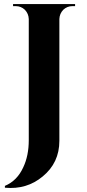

<svg xmlns="http://www.w3.org/2000/svg" viewBox="-20 -720 424 941"><path d="M348 -700V-690H335Q309 -690 290 -672Q272 -653 271 -627V-30Q271 78 189 145Q111 210 4 200V191Q64 166 94 100Q121 43 121 -33V-627Q120 -653 102 -672Q83 -690 57 -690H44V-700Z"/></svg>

Font: Cinzel Bold(RUS BY LYAJKA)
Style: Regular
Weight: 700
Designer: Natanael Gama
Version: Version 1.001;PS 001.001;hotconv 1.0.56;makeotf.lib2.0.21325